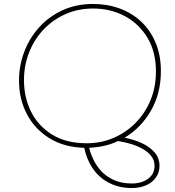

<svg xmlns="http://www.w3.org/2000/svg" viewBox="-20 -733 883 969"><path d="M645 216Q584 216 534.5 192Q485 168 452 122.5Q419 77 405 13Q302 10 228.5 -36Q155 -82 115.5 -157.5Q76 -233 76 -326Q76 -401 102 -470.5Q128 -540 177 -594.5Q226 -649 295 -681Q364 -713 450 -713Q522 -713 584.5 -690Q647 -667 693.5 -623Q740 -579 766 -516Q792 -453 792 -374Q792 -261 741.5 -174Q691 -87 609 -38Q656 -29 696 -10.5Q736 8 760.5 36.5Q785 65 785 104Q785 138 766.5 163.5Q748 189 716.5 202.5Q685 216 645 216ZM645 193Q695 193 727.5 169Q760 145 760 104Q760 75 742.5 53.5Q725 32 697.5 17Q670 2 637.5 -7.5Q605 -17 575 -21Q542 -5 505.5 3Q469 11 430 13Q437 42 452 73.5Q467 105 492.5 132Q518 159 556 176Q594 193 645 193ZM418 -10Q490 -10 553 -37Q616 -64 664 -112.5Q712 -161 739.5 -227Q767 -293 767 -372Q767 -471 724.5 -542Q682 -613 610 -651.5Q538 -690 450 -690Q374 -690 310 -661.5Q246 -633 199 -583Q152 -533 126.5 -467.5Q101 -402 101 -328Q101 -241 137 -169Q173 -97 243.5 -53.5Q314 -10 418 -10Z"/></svg>

Font: MuseoModerno Thin
Style: Italic
Weight: 100
Italic angle: -9°
Designer: Pablo Cosgaya, Héctor Gatti, Marcela Romero, and the Authors of The MuseoModerno Project.
Foundry: Omnibus-Type Team
Version: Version 1.003